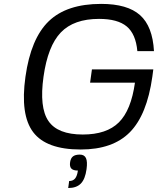

<svg xmlns="http://www.w3.org/2000/svg" viewBox="-20 -740 805 976"><path d="M438 -319.8 447.3 -387.2H759.3L754.4 -350.1Q727.1 -156.2 640.4 -68.1Q553.7 20 390.1 20Q215.3 20 148.7 -68.1Q82 -156.2 109.4 -350.1Q136.7 -544.4 228 -632.3Q319.3 -720.2 494.1 -720.2Q627.9 -720.2 691.9 -663.1Q755.9 -606 762.7 -480H678.2Q670.4 -566.9 624.3 -605.5Q578.1 -644 483.4 -644Q355.5 -644 289.3 -575.2Q223.1 -506.3 201.2 -350.1Q179.2 -193.8 226.1 -125Q272.9 -56.2 400.9 -56.2Q522 -56.2 584.2 -117.9Q646.5 -179.7 666 -319.8ZM419.9 120.1Q413.1 170.4 390.9 193.1Q368.7 215.8 326.7 215.8L331.5 180.2Q351.1 180.2 361.6 167.5Q372.1 154.8 376 127Q352.1 127 342.5 116.7Q333 106.4 336.4 84Q339.4 64 351.1 54.9Q362.8 45.9 385.7 45.9Q408.7 45.9 417 63.7Q425.3 81.5 419.9 120.1Z"/></svg>

Font: Fivo Sans
Style: Italic
Weight: 400
Designer: Alexander Slobzheninov
Foundry: Alexander Slobzheninov
Version: 1.0